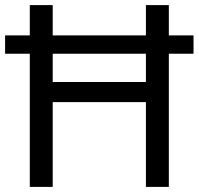

<svg xmlns="http://www.w3.org/2000/svg" viewBox="-20 -734 781 754"><path d="M97 0H187V-333H553V0H643V-523H740V-595H643V-714H553V-595H187V-714H97V-595H0V-523H97ZM187 -412V-523H553V-412Z"/></svg>

Font: Noto Sans Bengali
Style: Regular
Weight: 400
Designer: Jelle Bosma - Monotype Design Team
Foundry: Monotype Imaging Inc.
Version: Version 2.003